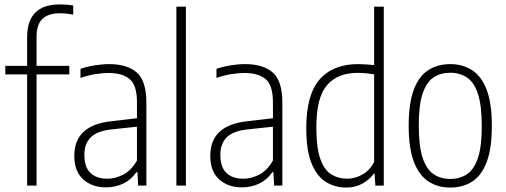

<svg xmlns="http://www.w3.org/2000/svg" viewBox="-20 -838 2284 867"><path d="M102.5 0V-502H4V-540.5H102.5V-670Q102.5 -818 249.5 -818Q263 -818 279.2 -817Q295.5 -816 310.5 -813V-772Q295 -775 281 -776.5Q267 -778 249.5 -778Q198.5 -778 171.8 -753Q145 -728 145 -670V-540.5H293V-502H145V0Z M458.5 8Q395 8 355.2 -28.5Q315.5 -65 315.5 -134Q315.5 -273 482.5 -290.5L598.5 -304V-375.5Q598.5 -454 565.2 -481.2Q532 -508.5 469.5 -508.5Q443 -508.5 410 -503.2Q377 -498 343.5 -486V-527Q371 -537 406.5 -542.8Q442 -548.5 473 -548.5Q554.5 -548.5 597.8 -510.5Q641 -472.5 641 -374V0H604L600.5 -60.5H596Q572 -26 536.5 -9Q501 8 458.5 8ZM361 -139Q361 -83.5 388.2 -57.2Q415.5 -31 465.5 -31Q498.5 -31 534.5 -48.2Q570.5 -65.5 598.5 -113V-266L483 -253.5Q420 -247 390.5 -218.5Q361 -190 361 -139Z M776.5 0V-808H819.5V0Z M1072.5 8Q1009 8 969.2 -28.5Q929.5 -65 929.5 -134Q929.5 -273 1096.5 -290.5L1212.5 -304V-375.5Q1212.5 -454 1179.2 -481.2Q1146 -508.5 1083.5 -508.5Q1057 -508.5 1024 -503.2Q991 -498 957.5 -486V-527Q985 -537 1020.5 -542.8Q1056 -548.5 1087 -548.5Q1168.5 -548.5 1211.8 -510.5Q1255 -472.5 1255 -374V0H1218L1214.5 -60.5H1210Q1186 -26 1150.5 -9Q1115 8 1072.5 8ZM975 -139Q975 -83.5 1002.2 -57.2Q1029.5 -31 1079.5 -31Q1112.5 -31 1148.5 -48.2Q1184.5 -65.5 1212.5 -113V-266L1097 -253.5Q1034 -247 1004.5 -218.5Q975 -190 975 -139Z M1543 9Q1495 9 1454 -15Q1413 -39 1388 -97.5Q1363 -156 1363 -259.5Q1363 -411 1423.8 -479.8Q1484.5 -548.5 1596.5 -548.5Q1614 -548.5 1633.2 -547.2Q1652.5 -546 1669.5 -544V-808H1713V0H1675L1671.5 -53.5H1667.5Q1649.5 -28 1617.5 -9.5Q1585.5 9 1543 9ZM1548 -31Q1583 -31 1617 -50.2Q1651 -69.5 1669.5 -107V-502.5Q1655 -505 1633.8 -507Q1612.5 -509 1595 -509Q1505 -509 1456.8 -453.5Q1408.5 -398 1408.5 -264Q1408.5 -169 1427 -118.8Q1445.5 -68.5 1477.2 -49.8Q1509 -31 1548 -31Z M2013 9Q1957 9 1914.8 -18.5Q1872.5 -46 1849 -107.2Q1825.5 -168.5 1825.5 -270Q1825.5 -372 1848.5 -433Q1871.5 -494 1913.8 -521.2Q1956 -548.5 2013 -548.5Q2069.5 -548.5 2111.8 -521.2Q2154 -494 2177.5 -433Q2201 -372 2201 -270Q2201 -168.5 2178 -107.2Q2155 -46 2112.8 -18.5Q2070.5 9 2013 9ZM2013 -30Q2056.5 -30 2088.5 -51.2Q2120.5 -72.5 2138 -124.2Q2155.5 -176 2155.5 -268Q2155.5 -362 2138 -414.5Q2120.5 -467 2088.5 -488.2Q2056.5 -509.5 2013 -509.5Q1970 -509.5 1938 -488.5Q1906 -467.5 1888.5 -415.8Q1871 -364 1871 -272Q1871 -178 1888.5 -125.5Q1906 -73 1938 -51.5Q1970 -30 2013 -30Z"/></svg>

Font: Encode Sans Condensed ExtraLight
Style: Regular
Weight: 200
Width: 3
Designer: Multiple Designers
Foundry: Impallari Type
Version: Version 3.000; ttfautohint (v1.8.3) -l 8 -r 50 -G 200 -x 14 